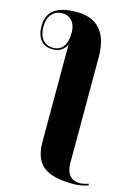

<svg xmlns="http://www.w3.org/2000/svg" viewBox="-238 -840 812 1155"><g transform="rotate(15 168.5 -262.5)"><path d="M340 240C372 240 412 232 429 224V214C409 221 390 225 372 225C323 225 289 194 289 122V-538C289 -688 222 -765 92 -765C-42 -765 -92 -713 -92 -628C-92 -555 -56 -510 9 -510C53 -510 80 -533 94 -563V41C94 184 163 240 340 240ZM9 -520C-48 -520 -80 -561 -80 -628C-80 -694 -45 -735 11 -735C63 -735 94 -696 94 -637C94 -559 62 -520 9 -520Z"/></g></svg>

Font: Noto Serif Display Black
Style: Regular
Weight: 900
Designer: Monotype Design Team
Foundry: Monotype Imaging Inc.
Version: Version 2.009